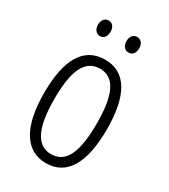

<svg xmlns="http://www.w3.org/2000/svg" viewBox="-178 -792 780 888"><g transform="rotate(30 212.0 -348.5)"><path d="M102 -666C102 -640 116 -624 136 -624C155 -624 169 -639 169 -666C169 -692 155 -707 136 -707C116 -707 102 -691 102 -666ZM254 -666C254 -640 268 -624 288 -624C308 -624 322 -639 322 -666C322 -692 307 -707 288 -707C269 -707 254 -692 254 -666ZM380 -267C380 -443 326 -542 213 -542C98 -542 44 -445 44 -268C44 -91 101 10 213 10C326 10 380 -90 380 -267ZM99 -268C99 -416 132 -494 213 -494C294 -494 326 -413 326 -267C326 -112 291 -38 213 -38C134 -38 99 -117 99 -268Z"/></g></svg>

Font: Noto Sans Devanagari UI ExtraCondensed Light
Style: Regular
Weight: 300
Width: 2
Designer: Jelle Bosma - Monotype Design Team
Foundry: Monotype Imaging Inc.
Version: Version 2.004